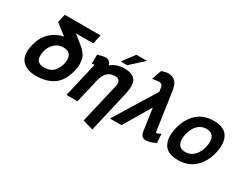

<svg xmlns="http://www.w3.org/2000/svg" viewBox="-100 -1310 2624 2081"><g transform="rotate(30 1212.0 -270.0)"><path d="M405 -414Q348 -414 302 -371.5Q256 -329 242 -268Q208 -120 331 -120Q418 -120 459 -172Q494 -216 506 -269Q521 -338 496.5 -376Q472 -414 405 -414ZM100 -260Q125 -369 191.5 -433.5Q258 -498 355 -519L220 -624L244 -727H692L666 -613H449Q455 -609 493 -578Q531 -547 552 -531Q583 -507 613 -470Q633 -445 641 -420.5Q649 -396 652 -354Q655 -316 644 -268Q607 -110 512 -51Q426 3 302 3Q177 3 120 -70Q71 -134 100 -260Z M1105 -315Q1120 -368 1108 -396Q1096 -424 1047 -424Q934 -424 902 -284L832 16H694L793 -410Q794 -419 784 -419Q778 -419 761 -414L764 -528Q826 -548 859 -548Q919 -548 931 -488Q956 -515 1001 -531Q1046 -547 1093 -547Q1203 -547 1237 -491.5Q1271 -436 1244 -319L1124 200L994 163ZM1133 -740H1266L1103 -592H1023Z M1573 -334 1374 2H1230L1548 -515L1547 -527Q1542 -580 1530 -594Q1516 -610 1492 -610Q1478 -610 1449.5 -605Q1421 -600 1410 -599L1453 -721Q1507 -739 1534 -739Q1596 -739 1629 -700Q1653 -673 1666 -607Q1668 -600 1670 -581Q1672 -562 1674 -551Q1674 -547 1675.5 -540.5Q1677 -534 1677 -532L1733 -143Q1736 -113 1744 -113Q1758 -113 1797 -134L1804 -22Q1728 13 1689 13Q1646 13 1630.5 -10Q1615 -33 1610 -76Q1604 -122 1597.5 -165Q1591 -208 1587 -237Q1583 -266 1580 -287Q1577 -308 1575 -320.5Q1573 -333 1573 -334Z M2086.5 -380.5Q2042 -336 2024 -258Q2006 -180 2030 -135.5Q2054 -91 2117 -91Q2180 -91 2225 -135.5Q2270 -180 2288 -258Q2306 -336 2281.5 -380.5Q2257 -425 2194 -425Q2131 -425 2086.5 -380.5ZM1915 -53Q1870 -130 1899 -258Q1928 -386 2009.5 -463Q2091 -540 2221 -540Q2351 -540 2396.5 -463Q2442 -386 2413 -258Q2384 -130 2302 -53Q2220 24 2090 24Q1960 24 1915 -53Z"/></g></svg>

Font: Miedinger
Style: Bold-Italic
Weight: 700
Italic angle: -13°
Version: Version 001.000